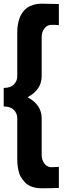

<svg xmlns="http://www.w3.org/2000/svg" viewBox="-20 -785 359 1037"><path d="M73.2 76.2V-147Q73.2 -172.9 54.7 -191.4Q36.1 -210 0 -210V-310.1Q36.1 -310.1 54.7 -328.6Q73.2 -347.2 73.2 -373V-608.9Q73.2 -620.6 74 -631.6Q74.7 -642.6 77.9 -658.9Q81.1 -675.3 86.2 -689Q91.3 -702.6 101.3 -717.3Q111.3 -731.9 125 -741.9Q138.7 -752 159.4 -758.5Q180.2 -765.1 206.1 -765.1L297.9 -763.2V-648.9Q289.6 -650.9 258.8 -650.9Q234.4 -650.9 219.7 -630.9Q205.1 -610.8 205.1 -585.9V-374Q205.1 -300.3 128.9 -259.8Q205.1 -219.2 205.1 -146V53.2Q205.1 78.1 219.7 98.1Q234.4 118.2 258.8 118.2L297.9 116.2V230Q255.9 231.9 206.1 231.9Q176.3 231.9 153.1 223.9Q129.9 215.8 116 201.2Q102.1 186.5 92.8 170.9Q83.5 155.3 79.6 135.7Q75.7 116.2 74.5 103.3Q73.2 90.3 73.2 76.2Z"/></svg>

Font: Standard
Style: Bold
Weight: 400
Designer: Bryce Wilner
Version: Version 2.000;PS 2.0;hotconv 16.6.51;makeotf.lib2.5.65220 DE